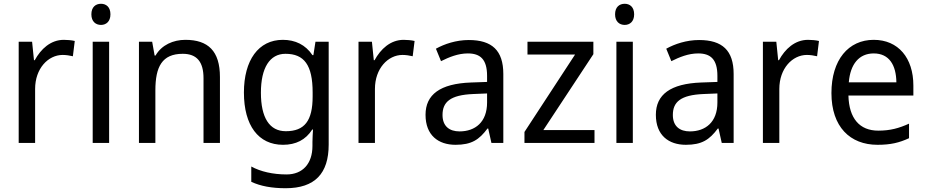

<svg xmlns="http://www.w3.org/2000/svg" viewBox="-20 -757 4905 1017"><path d="M318 -546C248 -546 196 -497 164 -438H160L150 -536H79V0H166V-286C166 -394 235 -466 312 -466C329 -466 350 -463 366 -459L376 -540C360 -544 336 -546 318 -546Z M515 -737C487 -737 464 -720 464 -681C464 -643 487 -625 515 -625C542 -625 565 -643 565 -681C565 -720 542 -737 515 -737ZM558 -536H471V0H558Z M962 -546C898 -546 836 -519 804 -463H799L786 -536H716V0H803V-278C803 -403 838 -472 948 -472C1023 -472 1058 -429 1058 -343V0H1145V-349C1145 -487 1082 -546 962 -546Z M1478 -546C1349 -546 1272 -438 1272 -267C1272 -92 1349 10 1479 10C1547 10 1599 -16 1634 -71H1638C1637 -59 1635 -21 1635 -5V16C1635 110 1583 167 1498 167C1426 167 1360 152 1311 125V206C1360 229 1420 240 1493 240C1648 240 1721 162 1721 9V-536H1651L1640 -465H1635C1598 -520 1544 -546 1478 -546ZM1492 -472C1591 -472 1636 -413 1636 -267V-246C1636 -117 1593 -62 1494 -62C1407 -62 1362 -134 1362 -266C1362 -398 1409 -472 1492 -472Z M2118 -546C2048 -546 1996 -497 1964 -438H1960L1950 -536H1879V0H1966V-286C1966 -394 2035 -466 2112 -466C2129 -466 2150 -463 2166 -459L2176 -540C2160 -544 2136 -546 2118 -546Z M2463 -545C2396 -545 2334 -524 2289 -499L2316 -433C2358 -454 2406 -474 2458 -474C2523 -474 2560 -444 2560 -355V-323L2475 -320C2311 -314 2234 -256 2234 -149C2234 -40 2302 10 2393 10C2478 10 2518 -17 2562 -76H2566L2583 0H2646V-365C2646 -490 2586 -545 2463 -545ZM2560 -262V-214C2560 -110 2497 -61 2414 -61C2361 -61 2324 -88 2324 -148C2324 -216 2364 -254 2487 -259Z M3129 0V-68H2858L3123 -470V-536H2774V-468H3026L2758 -58V0Z M3289 -737C3261 -737 3238 -720 3238 -681C3238 -643 3261 -625 3289 -625C3316 -625 3339 -643 3339 -681C3339 -720 3316 -737 3289 -737ZM3332 -536H3245V0H3332Z M3683 -545C3616 -545 3554 -524 3509 -499L3536 -433C3578 -454 3626 -474 3678 -474C3743 -474 3780 -444 3780 -355V-323L3695 -320C3531 -314 3454 -256 3454 -149C3454 -40 3522 10 3613 10C3698 10 3738 -17 3782 -76H3786L3803 0H3866V-365C3866 -490 3806 -545 3683 -545ZM3780 -262V-214C3780 -110 3717 -61 3634 -61C3581 -61 3544 -88 3544 -148C3544 -216 3584 -254 3707 -259Z M4260 -546C4190 -546 4138 -497 4106 -438H4102L4092 -536H4021V0H4108V-286C4108 -394 4177 -466 4254 -466C4271 -466 4292 -463 4308 -459L4318 -540C4302 -544 4278 -546 4260 -546Z M4608 -546C4474 -546 4384 -440 4384 -264C4384 -85 4483 10 4628 10C4698 10 4743 -1 4795 -25V-102C4742 -78 4696 -65 4632 -65C4533 -65 4477 -130 4474 -251H4818V-304C4818 -450 4738 -546 4608 -546ZM4608 -474C4690 -474 4727 -412 4728 -321H4476C4484 -417 4530 -474 4608 -474Z"/></svg>

Font: Noto Sans Thai
Style: Regular
Weight: 400
Designer: Monotype Design Team
Foundry: Monotype Imaging Inc.
Version: Version 1.901